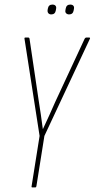

<svg xmlns="http://www.w3.org/2000/svg" viewBox="-20 -819 414 839"><path d="M121 0Q117 0 118 -5L153 -225L87 -650Q86 -655 91 -655H103Q108 -655 109 -650L149 -380Q154 -349 158.5 -318Q163 -287 167 -256H168Q182 -286 195.5 -315.5Q209 -345 222 -375L350 -650Q353 -655 357 -655H370Q372 -655 373 -654Q374 -653 373 -650L174 -225L139 -5Q138 0 134 0ZM282 -756Q274 -756 269 -761Q264 -766 266 -775L267 -781Q270 -799 287 -799Q296 -799 300.5 -794Q305 -789 303 -780L302 -774Q299 -756 282 -756ZM204 -756Q196 -756 191.5 -761Q187 -766 188 -775L189 -781Q192 -799 209 -799Q218 -799 222.5 -794Q227 -789 225 -780L224 -774Q221 -756 204 -756Z"/></svg>

Font: Sofia Sans Extra Condensed Thin
Style: Italic
Weight: 250
Italic angle: -9°
Version: Version 4.100